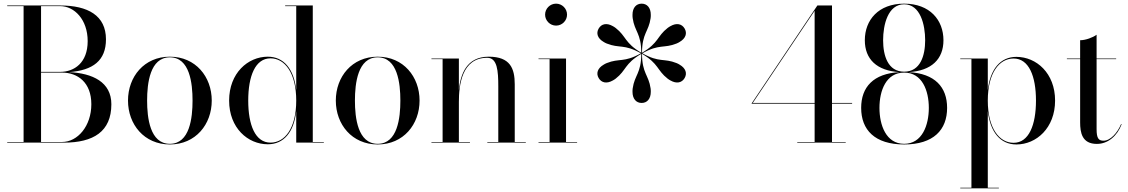

<svg xmlns="http://www.w3.org/2000/svg" viewBox="-20 -780 6170 1050"><path d="M329.5 0C490.5 0 589 -60 589 -210C589 -331.5 486 -379.5 358 -385.5C488.5 -395.5 559.5 -448.5 559.5 -565C559.5 -695 460.5 -750 309.5 -750H19.5V-746.5H109V-3.5H19.5V0ZM309.5 -746.5C385.5 -746.5 459.5 -674 459.5 -555C459.5 -436 385.5 -387 309.5 -387H204.5V-746.5ZM319 -383C405 -383 479.5 -329 479.5 -210C479.5 -91 405 -3.5 319 -3.5H204.5V-383Z M680 -230C680 -100 768 10 909 10C1050 10 1138 -100 1138 -230C1138 -360 1050 -470 909 -470C768 -470 680 -360 680 -230ZM784.5 -230C784.5 -324 800 -466.5 909 -466.5C1018 -466.5 1033 -324 1033 -230C1033 -136 1018 6.5 909 6.5C800 6.5 784.5 -136 784.5 -230Z M1751 -3.5H1690.5V-750H1539.5V-746.5H1600V-288C1587 -403 1532 -470 1444.5 -470C1335.5 -470 1233 -380 1233 -230C1233 -80 1335.5 9 1444.5 9C1532 9 1587 -57 1600 -172V0H1751ZM1600 -230C1600 -77.5 1537 0 1459.5 0C1376 0 1337.5 -96 1337.5 -230C1337.5 -364 1376 -461 1459.5 -461C1537 -461 1600 -382 1600 -230Z M1816.5 -230C1816.5 -100 1904.5 10 2045.5 10C2186.5 10 2274.5 -100 2274.5 -230C2274.5 -360 2186.5 -470 2045.5 -470C1904.5 -470 1816.5 -360 1816.5 -230ZM1921 -230C1921 -324 1936.5 -466.5 2045.5 -466.5C2154.5 -466.5 2169.5 -324 2169.5 -230C2169.5 -136 2154.5 6.5 2045.5 6.5C1936.5 6.5 1921 -136 1921 -230Z M2339.5 -3.5V0H2550V-3.5H2489.5V-223C2489.5 -312 2504.5 -464 2644.5 -464C2700 -464 2705 -391.5 2705 -307.5V-3.5H2645V0H2855.5V-3.5H2795V-319C2795 -406 2770 -470 2653 -470C2531.5 -470 2498.5 -374.5 2489.5 -288V-460H2339.5V-456.5H2400.5V-3.5Z M2961 -700C2961 -667 2988 -640 3021 -640C3054 -640 3081 -667 3081 -700C3081 -733 3054 -760 3021 -760C2988 -760 2961 -733 2961 -700ZM2925 -3.5V0H3136V-3.5H3075.5V-460H2925V-456.5H2985.5V-3.5Z M3539 -278C3539 -284 3539 -289.5 3538 -296.5C3527.5 -370.5 3491.5 -378 3491 -485.5C3583.5 -431 3572 -396 3631 -350C3636.5 -345.5 3641.5 -343 3646.5 -340C3680.5 -320.5 3709 -327.5 3724 -353C3739 -378.5 3730.5 -407 3696.5 -426.5C3691.5 -429.5 3686.5 -432.5 3680 -435C3610.5 -463 3586 -436 3493 -488.5C3586 -541 3610.5 -514 3680 -542C3686.5 -544.5 3691.5 -547.5 3696.5 -550.5C3730.5 -570 3739 -598.5 3724 -624C3709 -649.5 3680.5 -656.5 3646.5 -637C3641.5 -634 3636.5 -631.5 3631 -627C3572 -581 3583.5 -546 3491 -491.5C3491.5 -599 3527.5 -606.5 3538 -680.5C3539 -687.5 3539 -693 3539 -699C3539 -738 3518.5 -760 3489 -760C3459.5 -760 3439 -738 3439 -699C3439 -693 3439 -687.5 3440 -680.5C3450.5 -606.5 3486.5 -599 3487 -491.5C3394.5 -546 3406 -581 3347 -627C3341.5 -631.5 3336.5 -634 3331.5 -637C3297.5 -656.5 3269 -649.5 3254 -624C3239 -598.5 3247.5 -570 3281.5 -550.5C3286.5 -547.5 3291.5 -544.5 3298 -542C3367.5 -514 3392 -541 3485 -488.5C3392 -436 3367.5 -463 3298 -435C3291.5 -432.5 3286.5 -429.5 3281.5 -426.5C3247.5 -407 3239 -378.5 3254 -353C3269 -327.5 3297.5 -320.5 3331.5 -340C3336.5 -343 3341.5 -345.5 3347 -350C3406 -396 3394.5 -431 3487 -485.5C3486.5 -378 3450.5 -370.5 3440 -296.5C3439 -289.5 3439 -284 3439 -278C3439 -239 3459.5 -217 3489 -217C3518.5 -217 3539 -239 3539 -278Z M4605 -3.5H4530V-213H4640V-217H4530V-750H4450L4089.5 -213H4435V-3.5H4340V0H4605ZM4096.5 -217 4435 -721V-217Z M4689.5 -190C4689.5 -70 4763.5 10 4924.5 10C5085.5 10 5159.5 -70 5159.5 -190C5159.5 -303.5 5093 -378 4949.5 -385.5C5074.5 -393 5139.5 -456.5 5139.5 -560C5139.5 -670 5065.5 -760 4924.5 -760C4783.5 -760 4709.5 -670 4709.5 -560C4709.5 -456.5 4774.5 -393 4899.5 -385.5C4756 -378 4689.5 -303.5 4689.5 -190ZM4809.5 -560C4809.5 -644 4835.5 -756.5 4924.5 -756.5C5013.5 -756.5 5039.5 -644 5039.5 -560C5039.5 -476 5013.5 -388 4924.5 -388C4835.5 -388 4809.5 -476 4809.5 -560ZM4789.5 -190C4789.5 -284 4825.5 -383 4924.5 -383C5023.5 -383 5059.5 -284 5059.5 -190C5059.5 -96 5023.5 6.5 4924.5 6.5C4825.5 6.5 4789.5 -96 4789.5 -190Z M5231.5 246.5V250H5442.5V246.5H5382V-172.5C5395.5 -57 5451 10 5538.5 10C5647.5 10 5750 -80 5750 -230C5750 -380 5647.5 -469 5538.5 -469C5451 -469 5395.5 -402.5 5382 -287.5V-460H5231.5V-456.5H5292.5V246.5ZM5382 -230C5382 -382.5 5445.5 -460 5523 -460C5606.5 -460 5645.5 -364 5645.5 -230C5645.5 -96 5606.5 1 5523 1C5445.5 1 5382 -77.5 5382 -230Z M6114 -100.5 6111 -101.5C6091 -53.5 6052.5 -10.5 6015 -10.5C5988 -10.5 5977 -23.5 5977 -73.5V-456.5H6084V-460H5977V-590C5957 -575 5917 -560 5887 -560V-460H5814.5V-456.5H5887V-111C5887 -56 5896.5 7 5978.5 7C6039.5 7 6090 -37 6114 -100.5Z"/></svg>

Font: Bodoni* 48pt
Style: Regular
Weight: 400
Version: Version 2.3